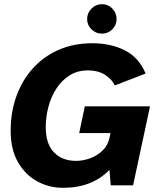

<svg xmlns="http://www.w3.org/2000/svg" viewBox="-20 -887 773 919"><path d="M282 12Q215 12 158 -19Q101 -50 66 -111Q31 -172 31 -261Q31 -350 58.5 -426.5Q86 -503 137.5 -560Q189 -617 261 -648.5Q333 -680 422 -680Q510 -680 577.5 -646Q645 -612 677 -535L529 -478Q519 -504 485.5 -527Q452 -550 400 -550Q351 -550 313.5 -526.5Q276 -503 250.5 -464Q225 -425 212 -376.5Q199 -328 199 -278Q199 -198 238.5 -157.5Q278 -117 344 -117Q378 -117 412 -129.5Q446 -142 471.5 -167Q497 -192 505 -231L509 -250H359L386 -378H698L617 0H510L504 -74Q421 12 282 12ZM468 -726Q439 -726 418 -746.5Q397 -767 397 -796Q397 -825 418 -846Q439 -867 468 -867Q497 -867 517.5 -846Q538 -825 538 -796Q538 -767 517.5 -746.5Q497 -726 468 -726Z"/></svg>

Font: Atkinson Hyperlegible
Style: Bold Italic
Weight: 700
Italic angle: -12°
Designer: Elliott Scott, Megan Eiswerth, Linus Boman, Theodore Petrosky
Foundry: Braille Institute
Version: Version 1.006; ttfautohint (v1.8.3)